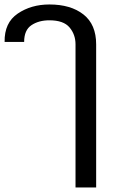

<svg xmlns="http://www.w3.org/2000/svg" viewBox="-40 -580 518 854"><path d="M387.7 -382.8V253.9H295.9V-382.8Q295.9 -426.3 269.3 -458Q242.7 -489.7 179.7 -489.7Q132.3 -489.7 99.9 -468Q67.4 -446.3 67.4 -393.6H-19.5Q-21 -479 38.8 -519.5Q98.6 -560.1 179.7 -560.1Q274.9 -560.1 331.3 -515.6Q387.7 -471.2 387.7 -382.8Z"/></svg>

Font: Roboto Web
Style: Regular
Weight: 400
Designer: Google
Version: Version 1.200310; 2013